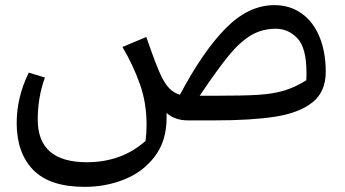

<svg xmlns="http://www.w3.org/2000/svg" viewBox="-20 -469 1344 748"><path d="M1249 -189Q1249 -111 1197 -70Q1145 -29 1052.5 -14.5Q960 0 816 0H712Q661 0 629 -29V-10Q629 80 583 140.5Q537 201 464.5 230Q392 259 310 259Q174 259 109.5 193Q45 127 45 10Q45 -90 92 -186L155 -167Q127 -90 127 -3Q127 163 318 163Q454 163 547 80Q551 51 551 16Q551 -68 525 -141.5Q499 -215 457 -286L550 -325Q590 -209 608 -173Q624 -140 641.5 -123Q659 -106 681 -100Q772 -271 860.5 -360Q949 -449 1049 -449Q1109 -449 1154.5 -417Q1200 -385 1224.5 -326Q1249 -267 1249 -189ZM1174 -185Q1174 -283 1138.5 -320Q1103 -357 1055 -357Q1001 -357 958 -331.5Q915 -306 871.5 -253Q828 -200 758 -96H816Q928 -96 985 -99.5Q1042 -103 1085 -115.5Q1128 -128 1173 -156Q1174 -166 1174 -185Z"/></svg>

Font: FiraGO
Style: Italic
Weight: 400
Italic angle: -8°
Designer: bBox Type GmbH
Foundry: bBox Type GmbH
Version: Version 1.001